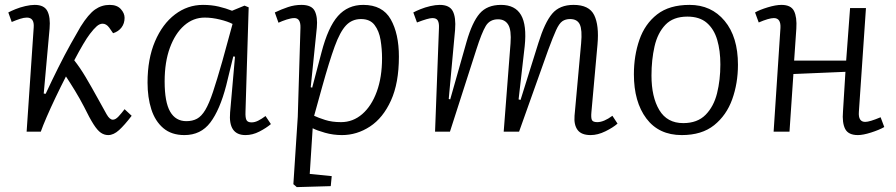

<svg xmlns="http://www.w3.org/2000/svg" viewBox="-20 -539 3667 786"><path d="M159 -156 167 -155Q192 -209 218.5 -262Q245 -315 269.5 -359Q294 -403 310 -430Q342 -481 369 -500Q396 -519 429 -519Q459 -519 474.5 -502Q490 -485 490 -466Q490 -443 477.5 -426.5Q465 -410 443 -403L427 -426Q415 -442 400 -442Q388 -442 376 -431.5Q364 -421 348 -400Q325 -370 284 -292Q307 -263 330 -224.5Q353 -186 381 -135Q404 -93 416.5 -71Q429 -49 442 -49Q453 -49 465.5 -62.5Q478 -76 490 -92L519 -65Q490 -27 467.5 -6.5Q445 14 423 14Q407 14 393 4.5Q379 -5 363 -30Q347 -55 324 -102Q307 -135 286.5 -168.5Q266 -202 250 -226Q228 -183 207.5 -140Q187 -97 171 -60Q155 -23 147 0H89L118 -427Q121 -467 90 -467Q78 -467 62.5 -462Q47 -457 28 -449L14 -488Q25 -494 43.5 -501.5Q62 -509 83.5 -514Q105 -519 122 -519Q161 -519 174 -493.5Q187 -468 183 -422Z M985 -82Q984 -57 989 -47.5Q994 -38 1010 -38Q1023 -38 1037 -45Q1051 -52 1067 -64L1089 -31Q1070 -15 1042 -0.5Q1014 14 985 14Q914 14 922 -79L942 -307L935 -308L906 -189Q880 -89 841 -37.5Q802 14 735 14Q682 14 648.5 -14.5Q615 -43 599.5 -91.5Q584 -140 584 -201Q584 -298 614.5 -369.5Q645 -441 696.5 -480Q748 -519 811 -519Q846 -519 875.5 -512Q905 -505 930 -495L981 -516L998 -509ZM743 -43Q768 -43 786.5 -53Q805 -63 820.5 -89Q836 -115 852 -163Q868 -211 890 -288L932 -441Q913 -451 880.5 -459Q848 -467 818 -467Q771 -467 734 -434.5Q697 -402 675.5 -343.5Q654 -285 654 -206Q654 -121 676.5 -82Q699 -43 743 -43Z M1210 -426Q1211 -465 1185 -465Q1172 -465 1153.5 -459Q1135 -453 1120 -446L1105 -488Q1132 -501 1159 -510Q1186 -519 1214 -519Q1256 -519 1268.5 -494Q1281 -469 1277 -426L1252 -182L1258 -180L1296 -324Q1323 -428 1363.5 -473.5Q1404 -519 1467 -519Q1546 -519 1579.5 -460Q1613 -401 1613 -307Q1613 -199 1580.5 -127.5Q1548 -56 1494.5 -21Q1441 14 1380 14Q1344 14 1310.5 4.5Q1277 -5 1260 -14L1248 173L1338 182L1334 223L1195 227L1181 215L1199 -61ZM1458 -461Q1421 -461 1396.5 -435Q1372 -409 1350 -348.5Q1328 -288 1299 -184L1266 -65Q1283 -57 1311 -48Q1339 -39 1376 -39Q1425 -39 1463 -72Q1501 -105 1522.5 -164Q1544 -223 1544 -301Q1544 -338 1538 -375Q1532 -412 1513.5 -436.5Q1495 -461 1458 -461Z M2070 -362Q2074 -416 2060.5 -438Q2047 -460 2019 -460Q1985 -460 1968.5 -432.5Q1952 -405 1930 -336L1822 0H1761L1777 -424Q1778 -444 1772.5 -454.5Q1767 -465 1750 -465Q1734 -465 1687 -447L1672 -488Q1683 -494 1701.5 -501.5Q1720 -509 1741.5 -514Q1763 -519 1780 -519Q1820 -519 1833.5 -493.5Q1847 -468 1843 -417L1817 -134L1823 -132L1890 -368Q1913 -448 1943.5 -483.5Q1974 -519 2031 -519Q2089 -519 2113 -477.5Q2137 -436 2128 -350L2103 -132L2111 -130L2184 -363Q2210 -447 2240.5 -483Q2271 -519 2328 -519Q2392 -519 2412.5 -477Q2433 -435 2426 -357L2401 -79Q2399 -57 2403 -48Q2407 -39 2425 -39Q2452 -39 2487 -65L2508 -33Q2490 -17 2458.5 -1.5Q2427 14 2398 14Q2360 14 2344.5 -7Q2329 -28 2332 -65L2359 -362Q2364 -417 2353.5 -439Q2343 -461 2314 -461Q2295 -461 2282 -452Q2269 -443 2256.5 -415.5Q2244 -388 2224 -334L2105 0H2042Z M2771 14Q2677 14 2626 -54Q2575 -122 2575 -235Q2575 -311 2597.5 -376Q2620 -441 2670 -480Q2720 -519 2803 -519Q2892 -519 2946.5 -453.5Q3001 -388 3001 -274Q3001 -198 2977.5 -132.5Q2954 -67 2903.5 -26.5Q2853 14 2771 14ZM2777 -35Q2835 -35 2868.5 -69Q2902 -103 2915.5 -157.5Q2929 -212 2929 -275Q2929 -332 2916 -376Q2903 -420 2873.5 -445.5Q2844 -471 2794 -471Q2736 -471 2704 -437.5Q2672 -404 2659.5 -349Q2647 -294 2647 -230Q2647 -142 2679 -88.5Q2711 -35 2777 -35Z M3441 -245 3228 -236 3212 0H3147L3175 -425Q3177 -465 3148 -465Q3138 -465 3122.5 -460.5Q3107 -456 3086 -447L3071 -488Q3090 -499 3123 -509Q3156 -519 3179 -519Q3218 -519 3230.5 -494Q3243 -469 3240 -422Q3238 -389 3235.5 -356.5Q3233 -324 3231 -291H3444L3460 -506H3525L3496 -81Q3493 -40 3522 -40Q3540 -40 3585 -59L3600 -19Q3579 -7 3546 3.5Q3513 14 3492 14Q3453 14 3440 -11Q3427 -36 3431 -83Z"/></svg>

Font: Literata 12pt Light
Style: Italic
Weight: 300
Italic angle: -2°
Designer: Latin by Veronika Burian and Jose Scaglione. Greek by Irene Vlachou. Cyrillic by Vera Evstafieva
Foundry: TypeTogether
Version: Version 3.002